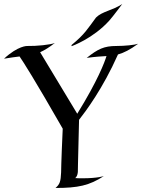

<svg xmlns="http://www.w3.org/2000/svg" viewBox="-42 -928 705 952"><path d="M473 -55C473 -55 443 -44 367 -44C356 -44 344 -44 331 -45C344 -56 344 -77 344 -77C344 -77 344 -99 350 -334C383 -376 468 -489 543 -658C572 -666 602 -681 643 -711C625 -705 577 -700 535 -700C474 -700 443 -685 388 -641C432 -647 467 -649 486 -650C477 -620 443 -529 341 -364L157 -669C179 -679 202 -693 230 -715C209 -706 139 -699 93 -700C93 -700 48 -702 -22 -637C9 -642 36 -646 55 -648C73 -622 127 -538 269 -290C261 -116 261 -73 261 -73C259 -29 255 -14 233 4C345 4 401 -8 473 -55ZM564 -908C516 -876 465 -872 434 -841C393 -786 379 -759 313 -705C312 -704 313 -699 313 -699C313 -699 419 -736 500 -826C518 -846 564 -908 564 -908Z"/></svg>

Font: Quintessential
Style: Regular
Weight: 400
Designer: Astigmatic (AOETI)
Foundry: Astigmatic (AOETI)
Version: Version 1.000